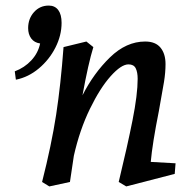

<svg xmlns="http://www.w3.org/2000/svg" viewBox="-20 -653 690 689"><path d="M208 -484 290 -504 315 -484Q297 -426 276 -311Q316 -390 374.5 -447Q433 -504 501 -504Q538 -504 556 -482Q574 -460 574 -423Q574 -393 568.5 -359Q563 -325 550 -254Q527 -139 521 -72L610 -67L607 -29L433 16L406 0Q437 -128 455.5 -221Q474 -314 474 -370Q474 -394 467 -408Q460 -422 441 -422Q415 -422 377 -379.5Q339 -337 302.5 -262Q266 -187 245 -94L231 0L157 16L131 0Q165 -134 181.5 -241.5Q198 -349 208 -484ZM124 -497Q103 -500 92 -515Q81 -530 81 -552Q81 -586 102 -609.5Q123 -633 155 -633Q177 -633 189 -617Q201 -601 201 -571Q201 -526 179 -482.5Q157 -439 119.5 -407.5Q82 -376 37 -367L33 -397Q68 -410 92.5 -436.5Q117 -463 124 -497Z"/></svg>

Font: Andada Pro Medium
Style: Italic
Weight: 500
Italic angle: -7°
Designer: Carolina Giovagnoli
Foundry: Huerta Tipografica
Version: Version 3.005; ttfautohint (v1.8.4)